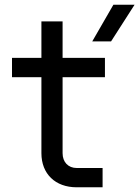

<svg xmlns="http://www.w3.org/2000/svg" viewBox="-20 -796 592 816"><path d="M452 -620 552 -776H462L372 -620ZM416 0V-82H306C270 -82 246 -107 246 -145V-468H426V-550H246V-705H156V-550H31V-468H156V-145C156 -57 215 0 306 0Z"/></svg>

Font: Tekne LDO
Style: Regular
Weight: 400
Monospace: yes
Designer: Alessio Laiso, Mario Rullo, Paolo Rosset
Foundry: Alessio Laiso
Version: Version 1.000;hotconv 1.0.109;makeotfexe 2.5.65596